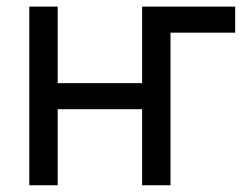

<svg xmlns="http://www.w3.org/2000/svg" viewBox="-20 -550 739 570"><path d="M678.2 -453H459.9L460.6 -530.4H678.2ZM422.7 -225.8H130.5V-303.2H422.7ZM151.2 0H67V-530.4H151.2ZM486.2 0H401.9V-530.4H486.2Z"/></svg>

Font: Pretendard Variable
Style: Regular
Weight: 400
Designer: Base glyphs from Inter by Rasmus Andersson; Hangul glyphs from Noto Sans CJK(Source Han Sans) by Jang Soo-young and Kang
Foundry: Kil Hyung-jin
Version: Version 1.100;FEAKit 1.0